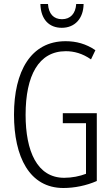

<svg xmlns="http://www.w3.org/2000/svg" viewBox="-20 -930 557 960"><path d="M398 -910H361C358 -862 332 -834 290 -834C248 -834 223 -861 220 -910H182C184 -831 227 -791 289 -791C354 -791 397 -837 398 -910ZM294 -364V-314H410V-61C379 -49 340 -41 301 -41C165 -41 108 -175 108 -356C108 -552 173 -674 309 -674C350 -674 392 -663 435 -633L457 -679C410 -711 361 -724 308 -724C134 -724 50 -573 50 -357C50 -146 127 10 297 10C352 10 412 -2 464 -25V-364Z"/></svg>

Font: Noto Sans Display Condensed Light
Style: Regular
Weight: 300
Width: 3
Designer: Monotype Design Team
Foundry: Monotype Imaging Inc.
Version: Version 1.900